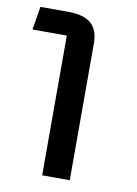

<svg xmlns="http://www.w3.org/2000/svg" viewBox="-77 -540 539 753"><g transform="rotate(10 193.0 -163.5)"><path d="M144 -395.5H7.3L22.5 -488.3H131.8Q195.8 -488.3 224.9 -462.4Q253.9 -436.5 253.9 -383.3V161.1H144Z"/></g></svg>

Font: Squarish Sans CT
Style: Regular
Weight: 400
Version: Version 0.9